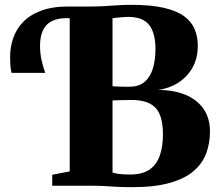

<svg xmlns="http://www.w3.org/2000/svg" viewBox="-20 -770 908 796"><path d="M527.5 6Q490 6 464.5 4.5Q439 3 415 1.5Q391 0 358.5 0H196.5V-45.5L269 -59.5V-743H356.5Q388 -743 415.5 -744.8Q443 -746.5 469.2 -748.2Q495.5 -750 523.5 -750Q606 -750 659.8 -737.5Q713.5 -725 744 -702.2Q774.5 -679.5 787.2 -648.5Q800 -617.5 800 -580Q800 -528.5 778.2 -489.8Q756.5 -451 719.2 -427.2Q682 -403.5 635.5 -397Q700 -397 748.2 -377.2Q796.5 -357.5 823.5 -319Q850.5 -280.5 850.5 -225Q850.5 -176.5 835 -134.5Q819.5 -92.5 783 -61Q746.5 -29.5 684 -11.8Q621.5 6 527.5 6ZM520 -46.5Q570 -46.5 599.8 -67Q629.5 -87.5 642.5 -125Q655.5 -162.5 655.5 -213Q655.5 -290.5 624.8 -323Q594 -355.5 526 -355.5Q515.5 -355.5 504.2 -355.2Q493 -355 482.2 -354.8Q471.5 -354.5 462.5 -354.2Q453.5 -354 446.5 -353.5V-55Q454 -52 466.2 -50Q478.5 -48 492.8 -47.2Q507 -46.5 520 -46.5ZM516.5 -410.5Q556.5 -410.5 580 -431Q603.5 -451.5 614 -486.8Q624.5 -522 624.5 -566Q624.5 -633 598.5 -666.5Q572.5 -700 510.5 -700Q503.5 -700 490.5 -699Q477.5 -698 465.2 -696.8Q453 -695.5 446.5 -694.5V-412.5Q453.5 -412 462 -411.5Q470.5 -411 479.8 -410.8Q489 -410.5 498.5 -410.5Q508 -410.5 516.5 -410.5ZM28 -468Q24.5 -481 23.2 -497.2Q22 -513.5 22 -536Q22 -574 34.5 -611.2Q47 -648.5 75.5 -678.5Q104 -708.5 152 -726.2Q200 -744 271 -743L276 -719L271 -694.5Q228.5 -697 200.5 -685Q172.5 -673 159.2 -646.8Q146 -620.5 146 -580.5Q146 -549.5 152 -522Q158 -494.5 167.5 -468Z"/></svg>

Font: Merriweather 72pt Black
Style: Regular
Weight: 900
Version: Version 2.100